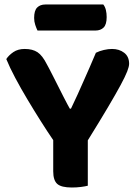

<svg xmlns="http://www.w3.org/2000/svg" viewBox="-20 -828 609 855"><path d="M555 -544Q555 -532 546.5 -510Q538 -488 517 -449Q496 -410 460.5 -350Q425 -290 371 -203V-1Q360 2 340.5 4.5Q321 7 300 7Q253 7 235 -9Q217 -25 217 -65V-204Q191 -242 161 -289.5Q131 -337 102 -385.5Q73 -434 48 -481Q23 -528 8 -565Q19 -582 39.5 -596Q60 -610 90 -610Q125 -610 147 -595.5Q169 -581 189 -541Q191 -538 199 -522.5Q207 -507 217.5 -486.5Q228 -466 240 -442Q252 -418 262.5 -397.5Q273 -377 281 -362Q289 -347 291 -344H296Q312 -377 325.5 -407Q339 -437 352 -466.5Q365 -496 378.5 -526.5Q392 -557 407 -593Q423 -601 442.5 -605.5Q462 -610 479 -610Q511 -610 533 -593Q555 -576 555 -544ZM147 -692Q142 -702 137 -717Q132 -732 132 -748Q132 -781 145.5 -794.5Q159 -808 182 -808H440Q448 -798 451.5 -783.5Q455 -769 455 -752Q455 -719 441.5 -705.5Q428 -692 405 -692Z"/></svg>

Font: Baloo Thambi 2
Style: Bold
Weight: 700
Designer: Aadarsh Rajan and Ek Type
Foundry: Ek Type
Version: Version 1.640;hotconv 1.0.111;makeotfexe 2.5.65597; ttfautoh